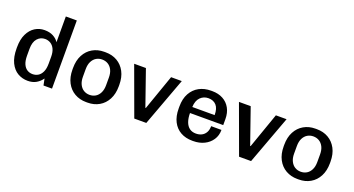

<svg xmlns="http://www.w3.org/2000/svg" viewBox="-47 -1308 3512 1906"><g transform="rotate(20 1708.5 -355.0)"><path d="M264 10Q206 10 158 -18Q110 -46 81 -105Q52 -164 52 -256V-267Q52 -351 79.5 -407.5Q107 -464 152.5 -492.5Q198 -521 253 -521Q307 -521 345 -500.5Q383 -480 403 -448V-720H519V0H429L415 -69Q390 -33 353 -11.5Q316 10 264 10ZM287 -69Q319 -69 345 -84.5Q371 -100 387 -134Q403 -168 403 -223V-294Q403 -343 387.5 -375.5Q372 -408 345.5 -424Q319 -440 287 -440Q239 -440 206.5 -403.5Q174 -367 174 -294V-224Q174 -169 189 -135Q204 -101 229.5 -85Q255 -69 287 -69Z M882 10Q814 10 760 -21Q706 -52 675.5 -110Q645 -168 645 -247V-264Q645 -344 675.5 -401.5Q706 -459 759.5 -490Q813 -521 881 -521H897Q966 -521 1019.5 -490Q1073 -459 1103.5 -401.5Q1134 -344 1134 -264V-247Q1134 -168 1103.5 -110Q1073 -52 1019.5 -21Q966 10 898 10ZM889 -69Q924 -69 951.5 -85.5Q979 -102 995.5 -135Q1012 -168 1012 -215V-296Q1012 -344 995.5 -376.5Q979 -409 951.5 -425.5Q924 -442 889 -442Q855 -442 827.5 -425.5Q800 -409 783.5 -376.5Q767 -344 767 -296V-215Q767 -168 783.5 -135Q800 -102 827.5 -85.5Q855 -69 889 -69Z M1388 0 1201 -511H1325L1455 -138H1460L1591 -511H1704L1515 0Z M2003 10Q1933 10 1880 -19.5Q1827 -49 1797.5 -106Q1768 -163 1768 -244V-267Q1768 -348 1799.5 -405Q1831 -462 1885.5 -491.5Q1940 -521 2010 -521H2023Q2088 -521 2137 -494.5Q2186 -468 2213 -419Q2240 -370 2240 -304V-241H1889Q1889 -188 1903 -149Q1917 -110 1944.5 -89.5Q1972 -69 2013 -69Q2047 -69 2073.5 -82.5Q2100 -96 2115.5 -123Q2131 -150 2131 -190H2240Q2240 -130 2210 -85Q2180 -40 2129 -15Q2078 10 2013 10ZM1890 -305H2126Q2126 -375 2095.5 -408.5Q2065 -442 2012 -442Q1962 -442 1927.5 -407.5Q1893 -373 1890 -305Z M2495 0 2308 -511H2432L2562 -138H2567L2698 -511H2811L2622 0Z M3113 10Q3045 10 2991 -21Q2937 -52 2906.5 -110Q2876 -168 2876 -247V-264Q2876 -344 2906.5 -401.5Q2937 -459 2990.5 -490Q3044 -521 3112 -521H3128Q3197 -521 3250.5 -490Q3304 -459 3334.5 -401.5Q3365 -344 3365 -264V-247Q3365 -168 3334.5 -110Q3304 -52 3250.5 -21Q3197 10 3129 10ZM3120 -69Q3155 -69 3182.5 -85.5Q3210 -102 3226.5 -135Q3243 -168 3243 -215V-296Q3243 -344 3226.5 -376.5Q3210 -409 3182.5 -425.5Q3155 -442 3120 -442Q3086 -442 3058.5 -425.5Q3031 -409 3014.5 -376.5Q2998 -344 2998 -296V-215Q2998 -168 3014.5 -135Q3031 -102 3058.5 -85.5Q3086 -69 3120 -69Z"/></g></svg>

Font: Chivo Medium Medium
Style: Regular
Weight: 500
Version: Version 2.002